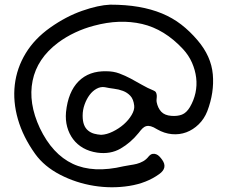

<svg xmlns="http://www.w3.org/2000/svg" viewBox="-20 -799 969 811"><path d="M407.2 -229.5Q430.7 -230.5 456.5 -243.2Q482.4 -255.9 502.9 -273.9Q523.4 -292 536.1 -313.5Q548.8 -335 546.9 -352.5Q543.9 -379.9 530.8 -394Q517.6 -408.2 499.5 -415Q481.4 -421.9 460.9 -424.3Q440.4 -426.8 422.9 -430.7Q405.3 -433.6 388.2 -424.3Q371.1 -415 358.4 -397.9Q345.7 -380.9 337.4 -357.9Q329.1 -335 329.1 -310.5Q329.1 -287.1 335 -272Q340.8 -256.8 352.1 -247.6Q363.3 -238.3 377.4 -234.4Q391.6 -230.5 407.2 -229.5ZM652.3 -63.5Q599.6 -25.4 525.9 -13.7Q452.1 -2 376.5 -14.2Q300.8 -26.4 233.9 -61Q167 -95.7 128.9 -148.4Q77.1 -220.7 55.7 -295.4Q34.2 -370.1 42.5 -440.9Q50.8 -511.7 88.4 -573.7Q126 -635.7 192.4 -682.6Q258.8 -729.5 327.1 -753.4Q395.5 -777.3 445.3 -779.3Q511.7 -779.3 565.4 -770Q619.1 -760.7 664.1 -742.2Q709 -723.6 745.6 -695.3Q782.2 -667 814.5 -628.9Q872.1 -561.5 878.9 -484.9Q885.7 -408.2 855.5 -329.1Q842.8 -296.9 819.3 -273.9Q795.9 -251 767.1 -240.2Q738.3 -229.5 706.1 -232.4Q673.8 -235.4 643.6 -252.9Q627.9 -262.7 617.2 -265.6Q606.4 -268.6 597.7 -266.1Q588.9 -263.7 581.5 -256.3Q574.2 -249 565.4 -237.3Q532.2 -196.3 489.3 -171.4Q446.3 -146.5 390.6 -154.3Q357.4 -159.2 331.5 -173.8Q305.7 -188.5 288.6 -211.4Q271.5 -234.4 263.7 -263.2Q255.9 -292 258.8 -325.2Q267.6 -411.1 312 -455.6Q356.4 -500 429.7 -498Q459 -498 483.9 -488.8Q508.8 -479.5 532.7 -466.8Q556.6 -454.1 580.1 -440.4Q603.5 -426.8 627.9 -417Q635.7 -414.1 638.7 -408.7Q641.6 -403.3 642.1 -396.5Q642.6 -389.6 641.6 -382.3Q640.6 -375 641.6 -368.2Q646.5 -342.8 661.1 -327.1Q675.8 -311.5 704.1 -309.6Q729.5 -307.6 748.5 -314.9Q767.6 -322.3 782.2 -346.7Q798.8 -375 805.7 -406.7Q812.5 -438.5 808.6 -470.7Q804.7 -502.9 791 -534.2Q777.3 -565.4 752.9 -591.8Q674.8 -675.8 580.1 -697.8Q485.4 -719.7 377 -690.4Q335.9 -679.7 297.4 -661.6Q258.8 -643.6 224.6 -618.2Q136.7 -551.8 117.7 -458Q98.6 -364.3 148.4 -257.8Q201.2 -147.5 287.6 -106.9Q374 -66.4 502 -96.7Q515.6 -99.6 529.8 -101.6Q543.9 -103.5 557.6 -106.9Q571.3 -110.4 584.5 -117.7Q597.7 -125 608.4 -138.7Q616.2 -147.5 624 -148.9Q631.8 -150.4 639.6 -147.5Q647.5 -144.5 653.8 -137.7Q660.2 -130.9 665 -124Q689.5 -89.8 652.3 -63.5Z"/></svg>

Font: Scriphy
Style: Regular
Weight: 400
Designer: Ala M. Lockhart
Foundry: Ala M. Lockhart
Version: Version 1.0 2021